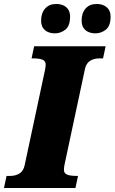

<svg xmlns="http://www.w3.org/2000/svg" viewBox="-55 -947 577 967"><path d="M-35 0 -22 -61H-4Q24 -61 43.5 -73.5Q63 -86 69 -114L172 -596Q175 -611 175 -623Q175 -639 160 -646Q145 -653 109 -653H104L117 -714H477L464 -653H446Q418 -653 398.5 -640.5Q379 -628 373 -600L270 -118Q267 -103 267 -91Q267 -75 282 -68Q297 -61 333 -61H338L325 0ZM426 -779Q394 -779 375 -795.5Q356 -812 356 -843Q356 -881 376 -904Q396 -927 432 -927Q463 -927 482.5 -910.5Q502 -894 502 -864Q502 -816 478 -797.5Q454 -779 426 -779ZM222 -779Q190 -779 171 -795.5Q152 -812 152 -843Q152 -881 172.5 -904Q193 -927 228 -927Q260 -927 279 -910.5Q298 -894 298 -864Q298 -816 274 -797.5Q250 -779 222 -779Z"/></svg>

Font: Noto Serif Black
Style: Italic
Weight: 900
Italic angle: -12°
Designer: Monotype Design Team
Foundry: Monotype Imaging Inc.
Version: Version 2.013